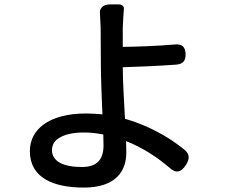

<svg xmlns="http://www.w3.org/2000/svg" viewBox="-20 -803 1020 868"><path d="M251 -67C228 -80 215 -99 215 -124C215 -149 227 -169 252 -182C276 -196 313 -204 358 -204C388 -204 417 -201 447 -195L448 -146C448 -80 417 -48 350 -48C309 -48 275 -54 251 -67ZM717 -193C666 -222 608 -248 545 -266C541 -346 535 -436 535 -499C602 -501 700 -505 779 -511C808 -514 820 -530 819 -559C818 -591 803 -605 771 -602C693 -595 600 -592 535 -591V-677C536 -703 538 -736 540 -762C542 -773 533 -783 517 -783H484H475C445 -783 428 -763 432 -741C433 -721 434 -699 435 -677C435 -635 436 -565 436 -507C436 -451 440 -364 443 -286C419 -288 395 -290 370 -290C197 -290 115 -215 115 -120C115 1 221 45 359 45C504 45 551 -30 551 -113L550 -165C625 -136 692 -91 746 -45C776 -17 799 -24 821 -58C838 -85 838 -106 814 -126C786 -149 753 -172 717 -193Z"/></svg>

Font: GenSenRounded2 TW M
Style: Regular
Weight: 500
Version: Version 2.100;PS 2.1;hotconv 16.6.51;makeotf.lib2.5.65220 DE